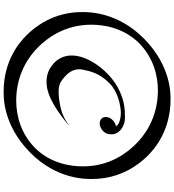

<svg xmlns="http://www.w3.org/2000/svg" viewBox="27 -729 930 1024"><g transform="rotate(90 492.0 -217.0)"><path d="M186 -520C44.4 -379.9 44.4 -228.5 44.4 -191.9C43.5 -36.1 124 62 167.5 106C213.9 152.8 310.1 227.5 465.3 228.5C501 229 646.5 231.4 793.5 87.4C935.1 -52.7 934.6 -204.1 934.6 -240.7C935.1 -396.5 855 -494.6 812 -538.6C765.6 -585.4 669.4 -660.2 513.7 -661.6C478.5 -661.6 333 -664.6 186 -520ZM111.8 -240.7C112.8 -379.4 175.8 -460 210.9 -494.6C285.2 -567.4 379.4 -594.7 465.3 -594.2C612.8 -592.8 705.1 -520.5 749 -475.6C790 -434.6 868.7 -340.3 867.2 -191.9C866.2 -53.2 803.7 27.3 768.1 62C693.8 134.8 600.1 162.1 513.7 161.6C366.7 160.2 274.4 87.9 230 43C189.5 2 110.8 -92.3 111.8 -240.7ZM604 -395C623.6 -391.6 644.2 -386.7 653.1 -370.6C630.9 -366.2 611.1 -348.6 605.3 -327.1C604.3 -323.4 603.8 -319.7 603.8 -316.2C603.8 -297.5 617.6 -283.7 638.1 -283.7C662.5 -283.7 687.8 -303.2 694.2 -327.1C695.5 -332 696.1 -339.9 696.1 -346.9C696.1 -351 695.9 -354.9 695.5 -357.4C689.2 -394 649.8 -418.5 606.4 -418.5C556.6 -418.5 518.6 -413.6 468.2 -391.1C401.2 -361.8 339.1 -299.3 305.7 -236.8C296.4 -220.2 287.9 -201.2 282.5 -181.2C278.4 -165.9 276 -150.2 276 -134.4C276 -94.6 291.5 -55 334.9 -24.9C362 -5.9 390.7 0 416.6 0C465.4 0 508.7 -22.9 537.3 -38.6C580.8 -62.5 654.1 -121.1 649.7 -121.1C649.7 -121.1 607.7 -86.4 553.4 -75.2C525.5 -69.3 496.4 -64.5 470.5 -64.5C447.5 -64.5 427.1 -68.4 411.6 -79.6C383.1 -99.9 349.4 -129.6 349.4 -174.1C349.4 -182.2 350.5 -190.7 352.9 -199.7C355.3 -208.5 356.5 -216.8 358.6 -224.6C370.8 -270 390.9 -303.2 425.3 -336.9C444.9 -356.9 473.8 -372.1 500.7 -381.3C520.2 -388.7 538.6 -391.6 552.9 -394C566.6 -396 575.6 -396.5 582.9 -396.5C590.7 -396.5 596.4 -396 604 -395Z"/></g></svg>

Font: Pierce
Style: Oblique
Weight: 400
Italic angle: -15°
Version: Version 0.2.0